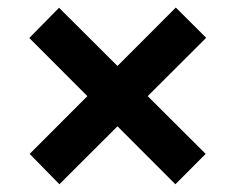

<svg xmlns="http://www.w3.org/2000/svg" viewBox="-20 -618 624 508"><path d="M444 -130.5 57.5 -517.5 136.2 -597.5 524.2 -210.8ZM58.5 -210.8 445.2 -598 525.5 -518 137.2 -130.5Z"/></svg>

Font: Public Sans VF
Style: Regular
Weight: 400
Designer: Pablo Impallari, Rodrigo Fuenzalida (Modified by Dan O. Williams and USWDS)
Version: Version 1.003